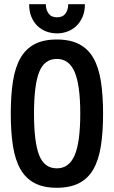

<svg xmlns="http://www.w3.org/2000/svg" viewBox="-20 -892 540 909"><path d="M249 -705Q312 -705 354.5 -683Q397 -661 422 -617.5Q447 -574 457.5 -508Q468 -442 468 -354Q468 -266 457.5 -200Q447 -134 422 -90.5Q397 -47 354.5 -25Q312 -3 249 -3Q186 -3 144 -25Q102 -47 77 -90.5Q52 -134 41.5 -200Q31 -266 31 -354Q31 -442 41.5 -508Q52 -574 77 -617.5Q102 -661 144 -683Q186 -705 249 -705ZM249 -613Q190 -613 165.5 -551Q141 -489 141 -354Q141 -219 165.5 -157Q190 -95 249 -95Q307 -95 333.5 -157Q360 -219 360 -354Q360 -489 333.5 -551Q307 -613 249 -613ZM382 -872Q382 -838 371 -812.5Q360 -787 342 -769.5Q324 -752 300 -743Q276 -734 250 -734Q223 -734 199 -743Q175 -752 157 -769.5Q139 -787 128.5 -812.5Q118 -838 118 -872H197Q197 -846 210 -828Q223 -810 250 -810Q277 -810 290 -828Q303 -846 303 -872Z"/></svg>

Font: D2Coding
Style: Bold
Weight: 700
Monospace: yes
Designer: Yong-Rak Park; Jeong-Hwan Yoon; Sang-Min Lee;
Foundry: NHN Corporation
Version: Version 1.3.2; Build 20180524